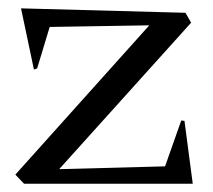

<svg xmlns="http://www.w3.org/2000/svg" viewBox="-20 -444 515 464"><path d="M17.1 -22 340.8 -382.8 100.1 -378.9 69.8 -278.8 62 -275.9 30.8 -423.8 428.2 -413.1 441.9 -389.2 123 -35.2 378.9 -42 418 -152.8 425.8 -151.9 445.8 0H38.1Z"/></svg>

Font: Halibut
Style: Regular
Weight: 400
Designer: Matteo Maggi
Foundry: Collletttivo
Version: Version 3.080 | FøM Fix